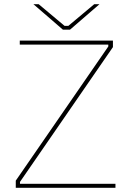

<svg xmlns="http://www.w3.org/2000/svg" viewBox="-20 -893 624 913"><path d="M279 -752H313L453 -873H428L305 -770H287L164 -873H139ZM55 0H529V-19H75V-28L517 -669V-700H74V-681H495V-672L55 -34Z"/></svg>

Font: Fixel Display Thin
Style: Regular
Weight: 100
Designer: AlfaBravo + MacPaw
Foundry: Kyrylo Tkachov, Marchela Mozhyna, Serhii Makarenko, Maria Weinstein, Zakhar Kryvoshyya
Version: Version 1.211